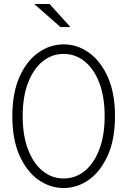

<svg xmlns="http://www.w3.org/2000/svg" viewBox="-20 -934 640 965"><path d="M300 11Q231 11 172 -31Q113 -73 77.5 -153.5Q42 -234 42 -350Q42 -466 77.5 -546.5Q113 -627 172 -669Q231 -711 300 -711Q369 -711 427.5 -669Q486 -627 522 -546.5Q558 -466 558 -350Q558 -234 522 -153.5Q486 -73 427.5 -31Q369 11 300 11ZM300 -37Q359 -37 405.5 -74.5Q452 -112 479 -182.5Q506 -253 506 -350Q506 -448 479 -518Q452 -588 405.5 -625.5Q359 -663 300 -663Q241 -663 194.5 -625.5Q148 -588 121 -518Q94 -448 94 -350Q94 -253 121 -182.5Q148 -112 194.5 -74.5Q241 -37 300 -37ZM284 -798 152 -914H229L334 -798Z"/></svg>

Font: Red Hat Mono
Style: Regular
Weight: 300
Monospace: yes
Designer: Pentagram, MCKL
Foundry: Pentagram, MCKL
Version: Version 1.023